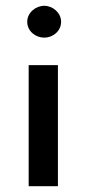

<svg xmlns="http://www.w3.org/2000/svg" viewBox="-20 -643 299 663"><path d="M74 -568C74 -535 103 -513 133 -513C162 -513 191 -535 191 -568C191 -599 162 -623 133 -623C103 -623 74 -599 74 -568ZM79 -418V0H180V-418Z"/></svg>

Font: Reem Kufi
Style: Regular
Weight: 400
Designer: Khaled Hosny
Version: Version 0.007